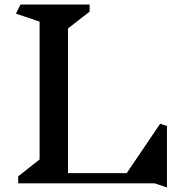

<svg xmlns="http://www.w3.org/2000/svg" viewBox="-20 -806 824 844"><path d="M660 0H60V-31L154 -105V-711L50 -746L70 -786H374V-755L279 -681V-45H537L684 -262L714 -252V18Z"/></svg>

Font: Inknut Antiqua
Style: Regular
Weight: 400
Designer: Claus Eggers Sørensen
Foundry: Claus Eggers Sørensen
Version: Version 1.003; ttfautohint (v1.8.2) -l 8 -r 50 -G 200 -x 14 